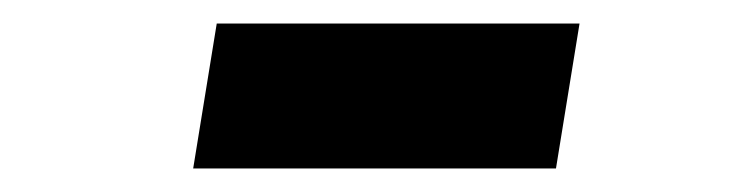

<svg xmlns="http://www.w3.org/2000/svg" viewBox="-20 -386 640 163"><path d="M144 -243 164 -366H472L452 -243Z"/></svg>

Font: IBM Plex Mono SemiBold
Style: Italic
Weight: 600
Italic angle: -9°
Monospace: yes
Designer: Mike Abbink, Paul van der Laan, Pieter van Rosmalen
Foundry: Bold Monday
Version: Version 2.3